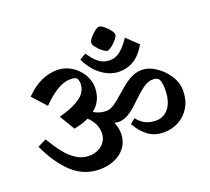

<svg xmlns="http://www.w3.org/2000/svg" viewBox="-123 -882 1131 1036"><g transform="rotate(-20 442.5 -364.0)"><path d="M471.7 -657.2Q471.7 -667.5 484.6 -684.1Q497.6 -700.7 514.2 -713.6Q530.8 -726.6 540 -726.6Q550.3 -726.6 566.9 -713.6Q583.5 -700.7 596.4 -683.8Q609.4 -667 609.4 -657.2Q609.4 -646.5 595.9 -630.1Q582.5 -613.8 565.7 -601.1Q548.8 -588.4 540 -588.4Q531.2 -588.4 514.6 -601.1Q498 -613.8 484.9 -630.1Q471.7 -646.5 471.7 -657.2ZM385.3 -593.3 421.9 -615.2Q443.4 -582.5 462.6 -565.2Q481.9 -547.9 499.5 -541.7Q517.1 -535.6 538.1 -535.6Q569.8 -536.1 597.7 -559.1Q625.5 -582 651.9 -623L716.8 -561Q686.5 -508.3 648.4 -484.4Q610.4 -460.4 563.5 -460.4Q511.7 -460.4 464.1 -494.9Q416.5 -529.3 385.3 -593.3ZM676.8 -70.3Q624.5 -70.3 586.7 -98.1Q548.8 -126 523.4 -173.3L551.8 -196.8Q574.2 -168.5 599.9 -156.5Q625.5 -144.5 658.2 -144.5Q687 -144.5 710.4 -160.4Q733.9 -176.3 747.3 -208.3Q760.7 -240.2 760.7 -286.1Q760.7 -337.4 746.1 -350.6Q740.7 -355.5 732.7 -357.4Q724.6 -359.4 711.4 -359.4Q686.5 -358.9 656.7 -336.9Q627 -314.9 584 -272.9Q551.8 -241.2 524.2 -224.4Q496.6 -207.5 467.8 -207Q453.6 -207 441.4 -210.4Q456.1 -178.7 456.1 -143.1Q455.6 -99.6 432.4 -67.4Q409.2 -35.2 370.1 -18.1Q331.1 -1 283.7 -1Q193.4 -1 127.4 -62Q61.5 -123 12.7 -229L62 -253.4Q92.3 -202.6 119.6 -167.7Q147 -132.8 180.7 -111.1Q214.4 -89.4 254.4 -89.4Q282.7 -89.4 306.9 -101.1Q331.1 -112.8 345.2 -134Q359.4 -155.3 359.4 -183.1Q359.4 -238.8 313 -280.8Q277.3 -263.7 228.5 -254.4L176.3 -341.8Q242.7 -359.9 279.3 -381.1Q315.9 -402.3 329.1 -424.3Q342.3 -446.3 342.8 -471.2Q342.8 -481.4 339.8 -491Q336.9 -500.5 333.5 -504.4Q329.6 -508.3 319.8 -510.5Q310.1 -512.7 296.9 -512.7Q260.7 -512.7 221.2 -488.8Q181.6 -464.8 136.2 -418.9L65.4 -497.6Q110.8 -543 155.8 -563.5Q200.7 -584 248 -584Q291 -584 328.1 -561Q365.2 -538.1 387 -501.5Q408.7 -464.8 408.7 -426.8Q408.7 -350.1 352.1 -305.2Q385.3 -285.2 421.9 -285.2Q438 -285.2 454.1 -292.7Q470.2 -300.3 486.8 -313.5Q503.4 -326.7 532.2 -352.1Q563.5 -379.4 584.2 -394.5Q605 -409.7 628.4 -418.9Q651.9 -428.2 679.7 -428.2Q714.4 -428.2 754.4 -402.8Q794.4 -377.4 822 -335.7Q849.6 -293.9 849.6 -247.1Q849.6 -193.4 825.9 -153.3Q802.2 -113.3 762.7 -91.8Q723.1 -70.3 676.8 -70.3Z"/></g></svg>

Font: Vesper Libre Medium
Style: Regular
Weight: 500
Designer: Robert Keller & Kimya Gandhi
Foundry: Mota Italic
Version: Version 1.058